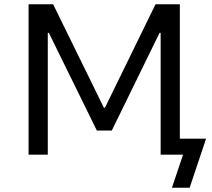

<svg xmlns="http://www.w3.org/2000/svg" viewBox="-20 -725 994 900"><path d="M786 155 838 0H733V-571H728L504 -113H434L209 -571H204V0H114V-705H229L467 -220H472L709 -705H823V-75H946L869 155Z"/></svg>

Font: Nunito Sans 6pt
Style: Regular
Weight: 400
Version: Version 3.101;gftools[0.9.27]